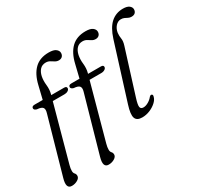

<svg xmlns="http://www.w3.org/2000/svg" viewBox="-186 -942 1390 1342"><g transform="rotate(-30 508.5 -270.5)"><path d="M63 -427.5Q63 -445 86.5 -445H152L177.5 -550Q196 -629 238.8 -670.2Q281.5 -711.5 353 -711.5Q392.5 -711.5 410 -697.8Q427.5 -684 427.5 -666.5Q427.5 -649 417.2 -638.5Q407 -628 389 -628Q373 -628 359.8 -636.2Q346.5 -644.5 332.5 -652.8Q318.5 -661 300 -661Q271.5 -661 253.8 -642.5Q236 -624 229 -592Q222.5 -560 226.8 -521.8Q231 -483.5 222 -450L220.5 -444.5H324Q344.5 -444.5 344.5 -430Q344.5 -418.5 332.5 -410.8Q320.5 -403 303.5 -403H209L87 42Q80 67 80 87Q80 103 88.5 111.8Q97 120.5 97 134.5Q97 152.5 76 165Q55 177.5 29.5 177.5Q-19 177.5 3.5 99.5L131.5 -352Q139.5 -379 129.8 -392.5Q120 -406 84 -408.5Q63 -414.5 63 -427.5ZM360 -427.5Q360 -445 383.5 -445H449L474.5 -550Q493 -629 535.8 -670.2Q578.5 -711.5 650 -711.5Q689.5 -711.5 707 -697.8Q724.5 -684 724.5 -666.5Q724.5 -649 714.2 -638.5Q704 -628 686 -628Q670 -628 656.8 -636.2Q643.5 -644.5 629.5 -652.8Q615.5 -661 597 -661Q568.5 -661 550.8 -642.5Q533 -624 526 -592Q519.5 -560 523.8 -521.8Q528 -483.5 519 -450L517.5 -444.5H621Q641.5 -444.5 641.5 -430Q641.5 -418.5 629.5 -410.8Q617.5 -403 600.5 -403H506L384 42Q377 67 377 87Q377 103 385.5 111.8Q394 120.5 394 134.5Q394 152.5 373 165Q352 177.5 326.5 177.5Q278 177.5 300.5 99.5L428.5 -352Q436.5 -379 426.8 -392.5Q417 -406 381 -408.5Q360 -414.5 360 -427.5ZM955.5 -717.5Q989 -717.5 1005.2 -705Q1021.5 -692.5 1021.5 -675.5Q1021.5 -659 1011.5 -648.5Q1001.5 -638 981.5 -638Q967 -638 956 -643.8Q945 -649.5 933.5 -655Q922 -660.5 906 -660.5Q882 -660.5 863.5 -640Q845 -619.5 840.5 -588.5Q838 -564.5 842 -542.2Q846 -520 835.5 -487.5L724.5 -133.5Q708 -81.5 711.8 -64.5Q715.5 -47.5 737 -47.5Q755.5 -47.5 776.8 -59.8Q798 -72 812 -90Q820.5 -99 828 -97Q841 -93.5 834.5 -75Q829 -54 807.5 -34.8Q786 -15.5 756 -3.2Q726 9 694.5 9Q650.5 9 640.5 -20.8Q630.5 -50.5 652.5 -119.5L793 -567.5Q818 -646 858.5 -681.8Q899 -717.5 955.5 -717.5Z"/></g></svg>

Font: Fraunces 9pt S050 Light
Style: Italic
Weight: 300
Italic angle: -16°
Version: Version 1.000; ttfautohint (v1.8.3)